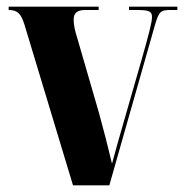

<svg xmlns="http://www.w3.org/2000/svg" viewBox="-20 -556 552 576"><path d="M199 0H308L444 -478C457 -525 464 -526 494 -526H512V-536H367V-526H390C430 -526 436 -521 436 -504C436 -490 426 -451 404 -374L358 -214C337 -142 324 -95 316 -65C305 -112 290 -170 277 -217L210 -448C205 -463 201 -481 201 -497C201 -516 210 -526 236 -526H276V-536H6V-526C31 -526 43 -517 54 -480Z"/></svg>

Font: Noto Serif Display Condensed Extra
Style: Regular
Weight: 800
Width: 3
Designer: Monotype Design Team
Foundry: Monotype Imaging Inc.
Version: Version 1.900